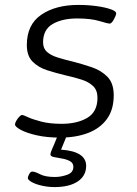

<svg xmlns="http://www.w3.org/2000/svg" viewBox="-20 -550 556 780"><path d="M224 9Q170 9 128.5 -0.5Q87 -10 63.5 -23Q40 -36 41 -45Q41 -50 46 -59Q51 -68 58 -75.5Q65 -83 70 -83Q74 -83 93.5 -74Q113 -65 147.5 -56Q182 -47 230 -47Q294 -47 335 -71.5Q376 -96 376 -153Q376 -183 358.5 -200Q341 -217 311.5 -226.5Q282 -236 246 -244Q208 -253 172 -264.5Q136 -276 112.5 -299.5Q89 -323 89 -367Q89 -450 147.5 -490Q206 -530 298 -530Q338 -530 373.5 -525Q409 -520 431 -512Q453 -504 452 -495Q451 -486 442 -470Q433 -454 425 -454Q419 -454 384 -464.5Q349 -475 293 -475Q233 -475 194 -452.5Q155 -430 155 -378Q155 -353 171 -339Q187 -325 214 -316.5Q241 -308 275 -300Q314 -290 352.5 -277Q391 -264 416.5 -238Q442 -212 442 -163Q442 -104 414 -66Q386 -28 337 -9.5Q288 9 224 9ZM201 210Q176 210 151 204.5Q126 199 109.5 190Q93 181 93 173Q93 168 98.5 157.5Q104 147 111 147Q122 147 143 158Q164 169 203 169Q228 169 253 160Q278 151 278 128Q278 112 264 104.5Q250 97 231.5 94Q213 91 199 88Q185 85 185 78Q185 70 191.5 56Q198 42 216 -3H253L228 58Q330 65 330 124Q330 164 296 187Q262 210 201 210Z"/></svg>

Font: Asap Expanded Expanded Light
Style: Italic
Weight: 300
Width: 7
Italic angle: -6°
Designer: Pablo Cosgaya
Foundry: Omnibus-Type
Version: Version 3.001; ttfautohint (v1.8.4.7-5d5b)